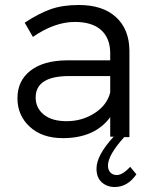

<svg xmlns="http://www.w3.org/2000/svg" viewBox="-20 -550 621 770"><path d="M50 -156Q50 -226 102 -266.5Q154 -307 247 -308H422V-339Q421 -398 385 -430Q349 -462 280 -462Q199 -462 112 -402L79 -459Q135 -496 183 -513Q231 -530 296 -530Q392 -530 445 -481.5Q498 -433 499 -348V0H478Q413 72 413 114Q413 132 423 142Q433 152 448 152Q472 152 502 119L527 149Q492 200 440 200Q409 200 388 181Q367 162 367 126Q367 73 436 -2H422V-80Q360 4 232 4Q149 4 99.5 -41.5Q50 -87 50 -156ZM123 -159Q123 -117 155.5 -90.5Q188 -64 247 -64Q309 -64 359 -96Q409 -128 422 -179V-245H258Q123 -245 123 -159Z"/></svg>

Font: Trueno
Style: Lt
Weight: 300
Designer: Julieta Ulanovsky
Foundry: Julieta Ulanovsky
Version: Version 3.001b